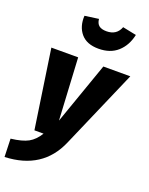

<svg xmlns="http://www.w3.org/2000/svg" viewBox="-204 -906 953 1225"><g transform="rotate(20 272.0 -293.5)"><path d="M331 1Q239 215 -15 225L-19 102Q58 93 98 71Q138 49 168 0H106L27 -533H209L232 -112L380 -533H563ZM156 -796 250 -809Q253 -778 270.5 -764.5Q288 -751 321 -751Q390 -751 413 -812L506 -793Q490 -718 440.5 -673.5Q391 -629 311 -629Q231 -629 191.5 -675.5Q152 -722 156 -796Z"/></g></svg>

Font: Trujillo ExtraBold
Style: Italic
Weight: 800
Italic angle: -8°
Designer: Fira Sans original fonts by bBox Type GmbH, Carrois Corporate GbR, & Edenspiekermann AG / Changes by Cristiano Sobral
Foundry: Fira Sans original fonts by bBox Type GmbH, Carrois Corporate GbR, & Edenspiekermann AG / Changes by Cristiano Sobral
Version: Version 4.301;July 28, 2020;FontCreator 13.0.0.2655 64-bit